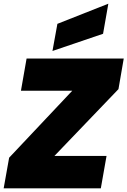

<svg xmlns="http://www.w3.org/2000/svg" viewBox="-20 -1027 695 1047"><path d="M654.8 -708 626 -541 276.9 -176.8H561L529.8 0H0L29.8 -167L374 -532.2H94.2L125 -708ZM293 -897 570.8 -1006.8 542 -842.8 266.1 -749Z"/></svg>

Font: SVN-Poppins Black
Style: Italic
Weight: 900
Italic angle: -10°
Designer: Ninad Kale (Devanagari), Jonny Pinhorn (Latin)
Foundry: Indian Type Foundry
Version: Version 3.002 2017